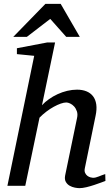

<svg xmlns="http://www.w3.org/2000/svg" viewBox="-20 -955 564 987"><path d="M320.3 -765.6 238.3 -857.9 118.2 -765.6H48.3L213.4 -935.1H292L390.1 -765.6ZM522 -24.9Q515.6 -22.5 499.8 -16.6Q483.9 -10.7 464.4 -4.2Q444.8 2.4 424.3 7.3Q403.8 12.2 388.2 12.2Q378.9 12.2 364.7 9.5Q350.6 6.8 338.1 -0.2Q325.7 -7.3 318.4 -20Q311 -32.7 314.9 -53.2L376 -348.1Q380.4 -367.7 375.2 -382.8Q370.1 -397.9 360.8 -408Q351.6 -418 340.3 -423.1Q329.1 -428.2 320.8 -428.2Q309.1 -428.2 292.2 -422.4Q275.4 -416.5 256.6 -406.2Q237.8 -396 218.8 -381.6Q199.7 -367.2 183.1 -350.1L109.9 0H18.1L155.8 -668L66.9 -676.8V-707L223.1 -736.8H263.2L195.8 -414.1Q210.9 -430.7 231.7 -445.3Q252.4 -460 276.1 -470.9Q299.8 -481.9 325.4 -488Q351.1 -494.1 376 -494.1Q403.3 -494.1 424.3 -485.6Q445.3 -477.1 458.3 -460.2Q471.2 -443.4 474.9 -418Q478.5 -392.6 471.2 -358.9L416 -89.8Q413.1 -75.7 417.5 -66.2Q421.9 -56.6 429.4 -51Q437 -45.4 445.3 -43.2Q453.6 -41 458 -41Q471.7 -41 487.8 -47.9Q503.9 -54.7 521 -60.1Z"/></svg>

Font: Charis SIL Viet
Style: Italic
Weight: 400
Italic angle: -11°
Foundry: SIL International
Version: Version 5.000